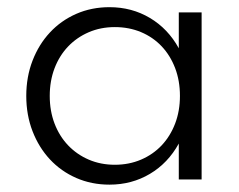

<svg xmlns="http://www.w3.org/2000/svg" viewBox="-20 -500 666 535"><path d="M53.2 -232.7Q53.2 -285.9 70.7 -331.1Q88.2 -376.4 119.1 -409.5Q150 -442.7 192.5 -461.4Q235 -480 285 -480Q347.3 -480 397.7 -450Q448.2 -420 478.2 -365.5V-465.5H541.8V0H478.2V-100Q448.2 -45.5 397.7 -15.5Q347.3 14.5 285 14.5Q235 14.5 192.5 -4.1Q150 -22.7 119.1 -55.9Q88.2 -89.1 70.7 -134.3Q53.2 -179.5 53.2 -232.7ZM118.6 -232.7Q118.6 -190.9 132 -155.7Q145.5 -120.5 169.8 -95Q194.1 -69.5 227.3 -55.2Q260.5 -40.9 300 -40.9Q339.5 -40.9 373 -55.2Q406.4 -69.5 430.5 -95Q454.5 -120.5 468 -155.7Q481.4 -190.9 481.4 -232.7Q481.4 -275 468 -310.2Q454.5 -345.5 430.5 -370.9Q406.4 -396.4 373 -410.5Q339.5 -424.5 300 -424.5Q260.5 -424.5 227.3 -410.2Q194.1 -395.9 169.8 -370.5Q145.5 -345 132 -309.8Q118.6 -274.5 118.6 -232.7Z"/></svg>

Font: Spartan
Style: Regular
Weight: 400
Designer: Matt Bailey, Mirko Velimirovic
Foundry: Matt Bailey
Version: Version 1.005